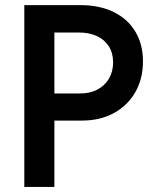

<svg xmlns="http://www.w3.org/2000/svg" viewBox="-20 -740 620 760"><path d="M76.2 -719.7H298.8Q374 -719.7 429.9 -692.4Q485.8 -665 515.9 -614.7Q545.9 -564.5 545.9 -497.1Q545.9 -428.7 515.9 -375.7Q485.8 -322.8 431.2 -292.7Q376.5 -262.7 304.7 -262.7H195.3V0H76.2ZM297.9 -370.1Q336.4 -370.1 366 -385.7Q395.5 -401.4 411.6 -429.2Q427.7 -457 427.7 -493.2Q427.7 -529.8 410.9 -556.4Q394 -583 363.5 -597.2Q333 -611.3 292 -611.3H195.3V-370.1Z"/></svg>

Font: Reddit Sans Fudge SemiBold
Style: Regular
Weight: 600
Designer: Stephen Hutchings
Foundry: Reddit
Version: Version 1.011